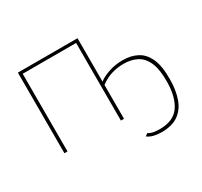

<svg xmlns="http://www.w3.org/2000/svg" viewBox="-143 -710 1127 1071"><g transform="rotate(-30 420.0 -174.5)"><path d="M613 170Q587 170 564 164.5Q541 159 524 146L540 134Q556 144 575 147Q594 150 612 150Q701 150 739.5 94.5Q778 39 779 -58Q780 -137 760.5 -182.5Q741 -228 704.5 -247.5Q668 -267 618 -267Q580 -267 542 -256Q504 -245 468 -218V0H448V-500H104V0H84V-519H468V-240Q495 -260 536 -273.5Q577 -287 624 -287Q677 -287 717 -266Q757 -245 779 -196Q801 -147 800 -63Q800 4 782 57Q764 110 723.5 140Q683 170 613 170Z"/></g></svg>

Font: Raleway Thin
Style: Regular
Weight: 100
Designer: Matt McInerney, Pablo Impallari, Rodrigo Fuenzalida
Foundry: Matt McInerney, Pablo Impallari, Rodrigo Fuenzalida
Version: Version 4.026